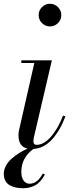

<svg xmlns="http://www.w3.org/2000/svg" viewBox="-45 -780 409 1018"><path d="M177.6 -657.6Q159.9 -675.3 159.9 -700Q159.9 -724.6 177.6 -742.3Q195.3 -760 220 -760Q244.6 -760 262.3 -742.3Q280 -724.6 280 -700Q280 -675.3 262.3 -657.6Q244.6 -639.9 220 -639.9Q195.3 -639.9 177.6 -657.6ZM193.1 145Q187.5 155.3 182.1 163.6Q176.8 171.9 166.6 182.6Q156.5 193.4 144.9 200.6Q133.3 207.8 115.7 212.9Q98.1 218 77.9 218Q57.1 218 40 214.5Q22.9 210.9 7.7 202.8Q-7.6 194.6 -16.2 179.1Q-24.9 163.6 -24.9 142.1Q-24.9 120.1 -13.8 99.2Q-2.7 78.4 16.5 61.5Q35.6 44.7 56.3 31.7Q76.9 18.8 101.1 7.8Q53 -2.4 53 -63Q53 -72.8 54.9 -85L137 -446H68.1V-460H230L134 -49.1Q132.1 -36.9 132.1 -31Q132.1 -12 149.9 -12Q170.2 -12 191.2 -25.3Q212.2 -38.6 230.1 -60.8Q248 -83 263.2 -110.2Q278.3 -137.5 289.1 -167L302 -163.1Q272.7 -85.9 229.9 -39.8Q187 6.3 132.1 9.8Q68.1 56.4 68.1 131.1Q68.1 160.9 80.2 177.5Q92.3 194.1 111.1 194.1Q153.6 194.1 181.9 139.9Z"/></svg>

Font: Bodoni* 16
Style: Italic
Weight: 400
Italic angle: -13°
Version: Version 2.000